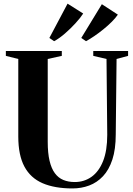

<svg xmlns="http://www.w3.org/2000/svg" viewBox="-20 -1022 729 1050"><path d="M376.5 8.5Q279 8.5 213 -20Q147 -48.5 113.5 -111Q80 -173.5 80 -275.5V-699.5L12 -716.5V-743H318V-716.5L241 -699.5V-247Q241 -185 251 -142.8Q261 -100.5 280 -74.8Q299 -49 326.5 -37.8Q354 -26.5 388.5 -26.5Q440.5 -26.5 480.8 -55.2Q521 -84 543.8 -141.2Q566.5 -198.5 566.5 -284.5L562.5 -699.5L490 -716.5V-743H680.5V-716.5L617.5 -699.5L613 -287Q613 -206 594.5 -149.5Q576 -93 543.2 -58.2Q510.5 -23.5 467.8 -7.5Q425 8.5 376.5 8.5ZM450 -797 424.5 -814.5 537 -999 624.5 -942Q612.5 -924 591.5 -903Q570.5 -882 545.5 -861.8Q520.5 -841.5 495.5 -824.5Q470.5 -807.5 451 -797ZM275.5 -797 250 -814.5 349.5 -1002 435 -948Q419.5 -924 392.8 -894.8Q366 -865.5 335.5 -839Q305 -812.5 276.5 -797Z"/></svg>

Font: Merriweather 120pt
Style: Bold
Weight: 700
Designer: Eben Sorkin
Foundry: Eben Sorkin
Version: Version 2.100